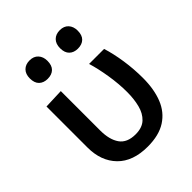

<svg xmlns="http://www.w3.org/2000/svg" viewBox="-206 -845 977 977"><g transform="rotate(-45 283.0 -356.0)"><path d="M287 12Q181 12 124 -46.2Q67 -104.5 67 -202V-497L174 -501V-217.5Q174 -151.5 200.5 -113.8Q227 -76 288 -76Q335.5 -76 362 -101Q388.5 -126 399 -167.5Q409.5 -209 409.5 -258.5Q409.5 -318 399.2 -382Q389 -446 373.5 -497H481.5Q498 -444.5 507.5 -380.5Q517 -316.5 517 -252.5Q517 -172 493.5 -112.8Q470 -53.5 419.2 -20.8Q368.5 12 287 12ZM388.5 -592Q360 -592 342.8 -608.5Q325.5 -625 325.5 -658Q325.5 -689 342.8 -706.5Q360 -724 389.5 -724Q419 -724 435.8 -705.8Q452.5 -687.5 452.5 -658Q452.5 -625 435.5 -608.5Q418.5 -592 388.5 -592ZM171 -592Q142.5 -592 125.2 -608.5Q108 -625 108 -658Q108 -689 125.2 -706.5Q142.5 -724 172 -724Q201.5 -724 218.2 -705.8Q235 -687.5 235 -658Q235 -625 218 -608.5Q201 -592 171 -592Z"/></g></svg>

Font: Heraclito Medium
Style: Regular
Weight: 500
Designer: Kostas Bartsokas (font) & Cristiano Sobral (main changes)
Foundry: Kostas Bartsokas (font) & Cristiano Sobral (main changes)
Version: Version 1.00;July 8, 2020;FontCreator 13.0.0.2655 64-bit